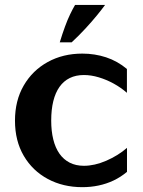

<svg xmlns="http://www.w3.org/2000/svg" viewBox="-20 -739 578 778"><path d="M313.6 19.4Q235.5 19.4 173.7 -13.8Q111.9 -46.9 76.3 -107.6Q40.7 -168.2 40.7 -250.2Q40.7 -331.5 76.2 -392.6Q111.7 -453.7 173.4 -487.7Q235.2 -521.8 313.6 -521.8Q363.9 -521.8 409.8 -506.8Q455.8 -491.7 494.3 -459.5V-362.9Q470.4 -383.9 440.8 -400.2Q411.1 -416.5 380.1 -425.7Q349.2 -435 320.1 -435Q287.7 -435 262.8 -422.9Q237.9 -410.7 221.2 -387.1Q204.5 -363.6 196 -329.2Q187.5 -294.8 187.5 -250.2Q187.5 -207.9 195.9 -174Q204.2 -140.1 220.9 -116.3Q237.7 -92.5 262.4 -79.9Q287.2 -67.2 320.1 -67.2Q363.2 -67.2 410.8 -87.8Q458.3 -108.4 494.6 -139.8V-42.7Q469.1 -21.3 440.1 -7.6Q411.1 6.1 379.5 12.7Q347.9 19.4 313.6 19.4ZM222.2 -567.6Q233.4 -604.3 243.6 -631.8Q253.7 -659.3 263.9 -680.5Q274 -701.7 284.1 -718.9H405.6Q393.8 -702.4 373.3 -677.3Q352.8 -652.2 326.4 -623.6Q300.1 -595 270.5 -567.6Z"/></svg>

Font: Russolo 10pt ExtraLight
Style: Regular
Weight: 200
Designer: Micah Stupak-Hahn
Version: Version 1.000